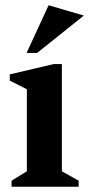

<svg xmlns="http://www.w3.org/2000/svg" viewBox="-20 -709 338 729"><path d="M23.9 0V-22.9L82 -58.7V-370.1L17.1 -402.9V-426.6L183.9 -465.7H214.9V-58.7L278.7 -22.9V0ZM80.9 -507.9 164.5 -689 298.4 -649.9 120.7 -507.9Z"/></svg>

Font: Ancizar Serif Light
Style: Regular
Weight: 300
Designer: Cesar Puertas, Viviana Monsalve, Julian Moncada, Julian Prieto, Jose Castro, Felipe Aragon, Mariel Hernandez, Sara Alarc
Version: Version 8.100